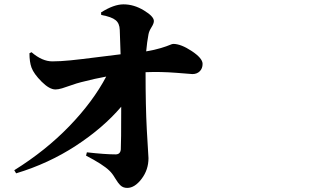

<svg xmlns="http://www.w3.org/2000/svg" viewBox="-20 -830 1540 901"><path d="M455.1 -759.8 454.1 -771.5Q513.7 -809.6 559.6 -809.6Q608.4 -809.6 655.3 -781.2Q702.1 -752.9 702.1 -731.4Q702.1 -719.7 690.9 -702.1Q679.7 -684.6 676.8 -668.9Q669.9 -632.8 666 -588.9Q706.1 -595.7 734.9 -604.5Q763.7 -613.3 775.9 -618.7Q788.1 -624 793 -624Q829.1 -624 879.9 -590.3Q930.7 -556.6 930.7 -530.3Q930.7 -508.8 917.5 -495.6Q904.3 -482.4 882.8 -482.4Q881.8 -482.4 807.6 -488.3Q733.4 -494.1 663.1 -491.2Q663.1 -332 668.9 -221.7Q676.8 -88.9 676.8 -87.9Q676.8 -33.2 644.5 9.3Q612.3 51.8 577.1 51.8Q557.6 51.8 545.4 40Q533.2 28.3 520 5.9Q506.8 -16.6 493.2 -29.3Q462.9 -58.6 383.8 -99.6L387.7 -115.2Q473.6 -105.5 522.5 -105.5Q544.9 -105.5 546.9 -128.9Q548.8 -157.2 548.8 -329.1Q463.9 -229.5 335.9 -146Q208 -62.5 55.7 -16.6L46.9 -31.2Q194.3 -123 305.2 -237.8Q416 -352.5 478.5 -470.7Q428.7 -461.9 360.4 -444.3Q340.8 -439.5 314.9 -430.2Q289.1 -420.9 271 -415.5Q252.9 -410.2 240.2 -410.2Q211.9 -410.2 175.3 -446.8Q138.7 -483.4 127.9 -512.7Q118.2 -539.1 118.2 -580.1L127.9 -585Q177.7 -542 225.6 -542Q262.7 -542 311.5 -546.9Q360.4 -551.8 443.4 -562.5Q526.4 -573.2 545.9 -575.2Q543 -668 542 -689.5Q541 -720.7 522.5 -735.4Q503.9 -751 455.1 -759.8Z"/></svg>

Font: Bpmf Zihi Serif Heavy
Style: Heavy
Weight: 900
Foundry: But Ko
Version: Version 1.320